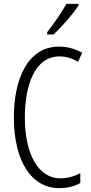

<svg xmlns="http://www.w3.org/2000/svg" viewBox="-20 -967 471 997"><path d="M388 -939V-947H325C297 -898 266 -853 225 -800V-788H258C298 -825 359 -893 388 -939ZM289 -674C321 -674 354 -665 385 -646L407 -693C369 -714 330 -725 287 -725C123 -725 52 -555 52 -358C52 -129 144 10 288 10C330 10 369 0 397 -17V-68C371 -54 336 -41 293 -41C180 -41 109 -165 109 -357C109 -521 159 -674 289 -674Z"/></svg>

Font: Noto Sans Gurmukhi UI ExtraCondensed Light
Style: Regular
Weight: 300
Width: 2
Designer: Jelle Bosma - Monotype Design Team
Foundry: Monotype Imaging Inc.
Version: Version 2.004